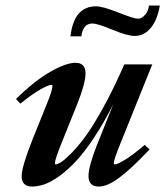

<svg xmlns="http://www.w3.org/2000/svg" viewBox="-20 -666 600 697"><path d="M468.8 -535.6Q441.9 -535.6 388.2 -558.1Q334.5 -580.6 314.9 -580.6Q281.2 -580.6 275.4 -534.2H235.8Q248.5 -643.1 328.6 -643.1Q352.5 -643.1 409.4 -620.6Q466.3 -598.1 481 -598.1Q495.1 -598.1 507.3 -613Q519.5 -627.9 520.5 -646H560.1Q551.8 -594.7 527.8 -565.2Q503.9 -535.6 468.8 -535.6ZM96.2 11.2Q58.6 11.2 58.6 -26.9Q58.6 -60.5 99.6 -163.6L149.4 -287.1Q170.4 -338.4 170.4 -354Q170.4 -357.9 166.5 -357.9Q156.2 -357.9 127.7 -342Q99.1 -326.2 53.7 -289.6L38.1 -306.6Q104.5 -372.1 161.9 -405Q219.2 -438 253.9 -438Q290.5 -438 290.5 -399.9Q290.5 -363.8 260.3 -288.1L204.1 -148.4Q179.2 -86.4 179.2 -73.2Q179.2 -69.3 183.1 -69.3Q188.5 -69.3 200.4 -76.4Q212.4 -83.5 236.6 -107.4Q260.7 -131.3 288.3 -168.2Q315.9 -205.1 354.2 -274.4Q392.6 -343.8 431.2 -432.1H532.7L417.5 -146Q393.1 -85.9 393.1 -73.7Q393.1 -69.3 397 -69.3Q406.7 -69.3 434.6 -86.4Q462.4 -103.5 505.4 -140.1L522.9 -123.5Q459.5 -56.2 415 -22.5Q370.6 11.2 338.9 11.2Q301.3 11.2 301.3 -26.9Q301.3 -61.5 331.1 -137.2L391.1 -287.6Q357.4 -220.7 322.5 -168Q287.6 -115.2 257.1 -82.3Q226.6 -49.3 196.5 -27.6Q166.5 -5.9 142.3 2.7Q118.2 11.2 96.2 11.2Z"/></svg>

Font: Elstob 14pt
Style: Bold Italic
Weight: 700
Italic angle: -20°
Designer: Peter S. Baker
Version: Version 1.015